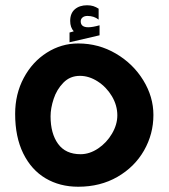

<svg xmlns="http://www.w3.org/2000/svg" viewBox="-20 -708 640 729"><path d="M37.5 -275.5Q37.5 -351 70.2 -412.2Q103 -473.5 158 -508.2Q213 -543 277 -543Q354.5 -543 420 -504.5Q485.5 -466 524 -403.2Q562.5 -340.5 562.5 -271.5Q562.5 -199 526.8 -136.5Q491 -74 426 -36.5Q361 1 277 1Q207 1 153 -31Q99 -63 68.2 -125.5Q37.5 -188 37.5 -275.5ZM425.5 -270Q425.5 -308 404.8 -342.8Q384 -377.5 351 -398.8Q318 -420 283.5 -420Q246 -420 220.8 -394.2Q195.5 -368.5 183.8 -332.8Q172 -297 172 -266.5Q172 -201 200.5 -161.8Q229 -122.5 286 -122.5Q320 -122.5 352.5 -144.2Q385 -166 405.2 -200.5Q425.5 -235 425.5 -270ZM244 -584.5 260 -589Q246.5 -604 246.5 -628.5Q246.5 -657.5 264.2 -672.8Q282 -688 310.5 -688Q324 -688 334.2 -684.8Q344.5 -681.5 354.5 -675V-633.5Q337 -647.5 312 -647.5Q300.5 -647.5 293.5 -641.8Q286.5 -636 286.5 -627Q286.5 -604.5 315 -604.5Q331.5 -604.5 358 -612V-574L244 -547.5Z"/></svg>

Font: JuliaMono ExtraBold
Style: Italic
Weight: 800
Italic angle: -9°
Monospace: yes
Designer: cormullion
Foundry: corm
Version: Version 0.057; ttfautohint (v1.8.4)